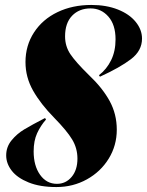

<svg xmlns="http://www.w3.org/2000/svg" viewBox="-20 -744 594 776"><path d="M116 -132Q116 -74 142 -37.5Q168 -1 210 -1Q246 -1 269.5 -29Q293 -57 293 -103Q293 -145 271.5 -180.5Q250 -216 199 -268Q144 -324 113.5 -378Q83 -432 83 -493Q83 -560 117.5 -613Q152 -666 212.5 -695Q273 -724 349 -724Q410 -724 456.5 -705.5Q503 -687 528.5 -655.5Q554 -624 554 -588Q554 -539 509.5 -505Q465 -471 384 -434L380 -440Q411 -464 429 -500.5Q447 -537 447 -585Q447 -644 418 -677Q389 -710 346 -710Q300 -710 271.5 -680.5Q243 -651 243 -597Q243 -557 264.5 -525Q286 -493 339 -441Q394 -389 423 -336Q452 -283 452 -220Q452 -156 419.5 -103Q387 -50 331 -19Q275 12 208 12Q142 12 96 -6.5Q50 -25 27.5 -54Q5 -83 5 -116Q5 -150 26.5 -176.5Q48 -203 78 -221Q108 -239 162 -267L166 -261Q144 -236 130 -205.5Q116 -175 116 -132Z"/></svg>

Font: Nyght Serif Dark Italic
Style: Regular
Weight: 800
Italic angle: -16°
Designer: Maksym Kobuzan
Version: Version 0.400